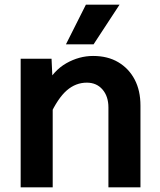

<svg xmlns="http://www.w3.org/2000/svg" viewBox="-20 -807 690 827"><path d="M447 0V-344Q447 -392 421.5 -421.5Q396 -451 354 -451Q306 -451 267.5 -417.5Q229 -384 194 -308L174 -434Q210 -503 265.5 -534.5Q321 -566 381 -566Q444 -566 489.5 -539Q535 -512 560 -464.5Q585 -417 585 -352V0ZM69 0V-554H202L207 -447V0ZM264 -616 350 -787H495L383 -616Z"/></svg>

Font: Azeret Mono Thin SemiBold
Style: Regular
Weight: 600
Version: Version 1.002